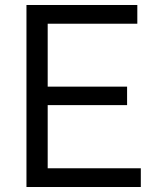

<svg xmlns="http://www.w3.org/2000/svg" viewBox="-20 -759 631 769"><path d="M544 -85V-10H86V-739H530V-664H171V-412H489V-338H171V-85Z"/></svg>

Font: Kakao Big Sans
Style: Regular
Weight: 400
Designer: Park Young-rak; Lee Sang-min; Kim Jung-jin; Min Bon; Park Min-gyu;
Foundry: Kakao Corporation
Version: Version 2.003